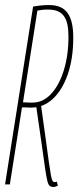

<svg xmlns="http://www.w3.org/2000/svg" viewBox="-21 -730 310 760"><path d="M-1 0 110 -704Q122 -706 133 -707.5Q144 -709 154 -709.5Q164 -710 173 -710Q197 -710 215 -703Q233 -696 245 -680.5Q257 -665 263 -640.5Q269 -616 269 -582Q269 -499 247.5 -436.5Q226 -374 188.5 -339Q151 -304 101 -304Q93 -304 86.5 -304.5Q80 -305 75 -305Q70 -305 66 -305L18 0ZM191 10Q181 10 175.5 5.5Q170 1 166 -15.5Q162 -32 157 -67Q152 -102 143.5 -163Q135 -224 121 -318L140 -323Q153 -234 160.5 -176Q168 -118 173 -84Q178 -50 181 -34Q184 -18 187.5 -13.5Q191 -9 195 -9Q197 -9 198.5 -9.5Q200 -10 204 -11L208 5Q206 6 201 8Q196 10 191 10ZM109 -324Q149 -324 181 -358Q213 -392 231.5 -451.5Q250 -511 250 -585Q250 -612 246 -632Q242 -652 232.5 -665.5Q223 -679 208 -685.5Q193 -692 171 -692Q166 -692 161 -692Q156 -692 150.5 -691.5Q145 -691 139 -690Q133 -689 127 -688L70 -325Q76 -325 82 -324.5Q88 -324 95 -324Q102 -324 109 -324Z"/></svg>

Font: Georama
Style: Italic
Weight: 400
Width: 2
Italic angle: -9°
Designer: Jean-Baptiste Levee
Foundry: Production Type
Version: Version 1.000